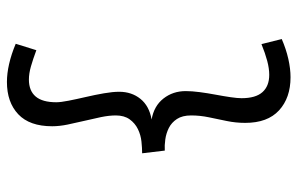

<svg xmlns="http://www.w3.org/2000/svg" viewBox="-176 -570 879 568"><g transform="rotate(-90 264.0 -286.5)"><path d="M319 133Q258 133 221 99Q184 65 184 -1Q184 -29 189.5 -55.5Q195 -82 200.5 -108.5Q206 -135 206 -161Q206 -187 195.5 -203Q185 -219 169 -227Q153 -235 135 -237.5Q117 -240 102 -239L94 -306Q109 -306 128.5 -308Q148 -310 165.5 -318.5Q183 -327 194.5 -343Q206 -359 206 -384Q206 -404 201 -428Q196 -452 190 -477Q184 -502 179 -526.5Q174 -551 174 -572Q174 -639 209.5 -672.5Q245 -706 305 -706Q330 -706 358.5 -699.5Q387 -693 418 -680L399 -619Q372 -629 351 -635Q330 -641 312 -641Q279 -641 262 -621Q245 -601 245 -560Q245 -547 249.5 -524Q254 -501 260.5 -473Q267 -445 271.5 -419Q276 -393 276 -374Q276 -337 255 -311Q234 -285 194 -278Q234 -271 256 -243Q278 -215 278 -177Q278 -159 275 -136Q272 -113 267.5 -89Q263 -65 260 -44.5Q257 -24 257 -12Q257 30 275 50Q293 70 326 70Q345 70 367.5 64Q390 58 417 47L432 107Q402 120 373 126.5Q344 133 319 133Z"/></g></svg>

Font: Truculenta Medium
Style: Regular
Weight: 500
Version: Version 1.002